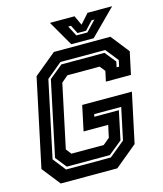

<svg xmlns="http://www.w3.org/2000/svg" viewBox="-125 -951 888 1043"><g transform="rotate(-15 319.5 -429.0)"><path d="M86 0 5 -103 110 -597 235 -700H553L634 -597L607 -471H466L478.5 -528L454.5 -558.5H273L236 -527L160.5 -171.5L184 -141.5H365.5L402.5 -172L417.5 -241H279L309 -382H588.5L529 -103L404 0ZM133.5 -66H385.5L473 -138L511 -317H359L356 -303H494L460 -142L383.5 -80H141.5L92 -142L181 -562L257 -624H499L549 -562L542.5 -531H556.5L564 -566L507 -638H255L168 -566L77 -138ZM337 -716 255 -858H393.5L418.5 -804L466.5 -858H605L463 -716ZM376 -755H438L493 -813H477.5L433.5 -766H385.5L361.5 -813H346Z"/></g></svg>

Font: Tourney Thin
Style: Italic
Weight: 100
Italic angle: -12°
Designer: Tyler Finck
Foundry: Etcetera Type Co
Version: Version 1.015